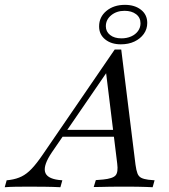

<svg xmlns="http://www.w3.org/2000/svg" viewBox="-90 -784 707 804"><path d="M126.6 -145.2Q91.9 -93.5 98.4 -65.3Q104.8 -37.1 154.8 -30.6L171 -29L162.9 0Q132.3 -1.6 97.2 -2Q62.1 -2.4 30.6 -2.4Q0.8 -2.4 -24.6 -2Q-50 -1.6 -70.2 0L-62.1 -29L-48.4 -30.6Q-20.2 -34.7 0.8 -45.2Q21.8 -55.6 42.3 -77Q62.9 -98.4 88.7 -136.3L390.3 -576.6H417.7L477.4 -94.4Q480.6 -71 485.5 -58.1Q490.3 -45.2 501.2 -39.5Q512.1 -33.9 530.6 -31.5L557.3 -29L549.2 0Q536.3 -0.8 520.6 -1.2Q504.8 -1.6 488.3 -2Q471.8 -2.4 454.8 -2.4H451.6H447.6Q427.4 -2.4 406.9 -2.4Q386.3 -2.4 367.3 -2Q348.4 -1.6 331.9 -1.2Q315.3 -0.8 302.4 -0.8L311.3 -29.8L341.9 -32.3Q382.3 -36.3 394 -49.6Q405.6 -62.9 400.8 -99.2L353.2 -487.1L369.4 -499.2ZM161.3 -211.3 180.6 -240.3H421L424.2 -211.3ZM416.1 -598.4Q375.8 -598.4 350.4 -619Q325 -639.5 325 -673.4Q325 -712.9 355.6 -738.3Q386.3 -763.7 433.1 -763.7Q474.2 -763.7 500.4 -743.1Q526.6 -722.6 526.6 -687.9Q526.6 -662.1 512.1 -641.9Q497.6 -621.8 473 -610.1Q448.4 -598.4 416.1 -598.4ZM418.5 -623.4Q441.1 -623.4 459.3 -631.5Q477.4 -639.5 487.9 -654Q498.4 -668.5 498.4 -686.3Q498.4 -710.5 479.8 -724.6Q461.3 -738.7 431.5 -738.7Q398.4 -738.7 375.8 -720.2Q353.2 -701.6 353.2 -674.2Q353.2 -651.6 371 -637.5Q388.7 -623.4 418.5 -623.4Z"/></svg>

Font: Playfair 5pt SemiExpanded Light Light
Style: Italic
Weight: 300
Italic angle: -15.6°
Version: Version 2.203